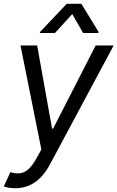

<svg xmlns="http://www.w3.org/2000/svg" viewBox="-28 -784 616 1007"><path d="M260.3 -610.8 350.9 -710.2 408 -610.8H487.6L489 -616.5L398.8 -764.2H322.1L182.2 -616.5L180.8 -610.8ZM51.8 203.1C125.7 203.1 187.5 165.1 233.7 78.8L568.2 -545.5H473.7L250.7 -109.4H245L166.9 -545.5H79.5L188.9 0L165.5 42.6C131.7 104.4 102.6 125.4 65 125.4C53.3 125.4 40.5 123.2 26.3 119.3L-7.8 193.2C0 197.4 23.4 203.1 51.8 203.1Z"/></svg>

Font: TID UI
Style: Italic
Weight: 400
Italic angle: -9.39999°
Designer: The TID Project Authors
Foundry: Bakken & Bæck
Version: Version 1.001;hotconv 1.0.109;makeotfexe 2.5.65596